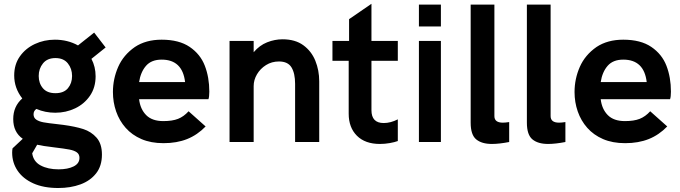

<svg xmlns="http://www.w3.org/2000/svg" viewBox="-20 -730 3498 987"><path d="M279.5 236.5Q204 236.5 151 212.5Q98 188.5 70.2 147.2Q42.5 106 42.5 54.5Q42.5 42.5 44.5 32.5L97 -16.5Q48 -50.5 48 -118Q48 -183 94.5 -224Q53 -277 53 -342Q53 -399 82.2 -440.2Q111.5 -481.5 159.2 -503.8Q207 -526 262 -526Q328 -526 381 -496.5L464 -562.5L523 -486L450 -427.5Q471.5 -386.5 471.5 -338Q471.5 -280 442.5 -237.8Q413.5 -195.5 366.2 -173Q319 -150.5 264 -150.5Q212.5 -150.5 167 -170Q152.5 -160 152.5 -142.5Q152.5 -124.5 166.5 -115Q180.5 -105.5 203.5 -101.2Q226.5 -97 272.5 -92L305.5 -88Q365.5 -80 407.2 -66.8Q449 -53.5 476.5 -22.2Q504 9 504 64.5Q504 123 474.2 161Q444.5 199 393.8 217.8Q343 236.5 279.5 236.5ZM265 -251Q308 -251 329.2 -276.5Q350.5 -302 350.5 -339.5Q350.5 -377 328.8 -404.2Q307 -431.5 265 -431.5Q223 -431.5 201 -404.2Q179 -377 179 -339.5Q179 -302 200.5 -276.5Q222 -251 265 -251ZM281 140.5Q328.5 140.5 358.5 125.5Q388.5 110.5 388.5 81.5Q388.5 63 375 53.2Q361.5 43.5 337 38.8Q312.5 34 255.8 27.2Q199 20.5 171 14L145.5 58Q151.5 100.5 189 120.5Q226.5 140.5 281 140.5Z M820.5 6Q756 6 707.2 -15Q658.5 -36 626 -72.8Q593.5 -109.5 577 -157Q560.5 -204.5 560.5 -257Q560.5 -324.5 587.5 -386Q614.5 -447.5 673.5 -488.5Q730 -526 811 -526Q900.5 -526 955.2 -488.8Q1010 -451.5 1033 -391.8Q1056 -332 1056 -259Q1056 -232.5 1051.5 -220H695Q701 -169 731.5 -138.2Q762 -107.5 819.5 -107.5Q866 -107.5 895.2 -119Q924.5 -130.5 949.5 -158L1037 -80Q995 -36.5 942 -15.2Q889 6 820.5 6ZM931.5 -308Q918 -423.5 811 -423.5Q758.5 -423.5 730.8 -391.8Q703 -360 695 -308Z M1621 0H1497V-299Q1497 -353 1478.5 -383.5Q1460 -414 1414 -414Q1377 -414 1347.5 -395.5Q1318 -377 1301 -348Q1284 -319 1284 -287.5V0H1160V-519.5H1284V-461.5Q1314 -497 1353.2 -512.5Q1392.5 -528 1432 -528Q1497.5 -528 1539.2 -497.5Q1581 -467 1601 -417.8Q1621 -368.5 1621 -312Z M1933 10Q1857 10 1814.8 -32.2Q1772.5 -74.5 1772.5 -145.5V-417.5H1689V-519.5H1774.5V-631.5L1889.5 -710.5V-519.5H2025V-417.5H1889.5V-163.5Q1889.5 -97.5 1952.5 -97.5Q1988 -97.5 2025 -116.5V-5Q2009 1 1983.8 5.5Q1958.5 10 1933 10Z M2246.5 0H2133.5V-519.5H2246.5ZM2246.5 -594H2133.5V-706.5H2246.5Z M2508.5 10Q2456.5 10 2428 -13.5Q2399.5 -37 2399.5 -99.5V-706.5H2521.5V-133Q2521.5 -99.5 2565 -99.5Q2577.5 -99.5 2597.5 -102.5V0Q2546 10 2508.5 10Z M2797.5 10Q2745.5 10 2717 -13.5Q2688.5 -37 2688.5 -99.5V-706.5H2810.5V-133Q2810.5 -99.5 2854 -99.5Q2866.5 -99.5 2886.5 -102.5V0Q2835 10 2797.5 10Z M3193.5 6Q3129 6 3080.2 -15Q3031.5 -36 2999 -72.8Q2966.5 -109.5 2950 -157Q2933.5 -204.5 2933.5 -257Q2933.5 -324.5 2960.5 -386Q2987.5 -447.5 3046.5 -488.5Q3103 -526 3184 -526Q3273.5 -526 3328.2 -488.8Q3383 -451.5 3406 -391.8Q3429 -332 3429 -259Q3429 -232.5 3424.5 -220H3068Q3074 -169 3104.5 -138.2Q3135 -107.5 3192.5 -107.5Q3239 -107.5 3268.2 -119Q3297.5 -130.5 3322.5 -158L3410 -80Q3368 -36.5 3315 -15.2Q3262 6 3193.5 6ZM3304.5 -308Q3291 -423.5 3184 -423.5Q3131.5 -423.5 3103.8 -391.8Q3076 -360 3068 -308Z"/></svg>

Font: Acari Sans
Style: Bold
Weight: 700
Designer: Alfredo Marco Pradil and Stefan Peev (font) & Cristiano Sobral (main changes)
Foundry: Alfredo Marco Pradil and Stefan Peev (font) & Cristiano Sobral (main changes)
Version: Version 1.063; ttfautohint (v1.8.3)